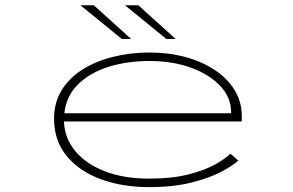

<svg xmlns="http://www.w3.org/2000/svg" viewBox="-20 -716 1140 746"><path d="M559 11Q455 11 371.5 -19.8Q288 -50.5 239 -110Q190 -169.5 190 -255Q190 -317.5 219.5 -365.5Q249 -413.5 300.8 -446Q352.5 -478.5 419.5 -495.2Q486.5 -512 561 -512Q635 -512 700 -494.5Q765 -477 814.2 -444.2Q863.5 -411.5 891.5 -366Q919.5 -320.5 919.5 -264.5Q919.5 -261 919.5 -254.5Q919.5 -248 919 -244H228.5Q231 -178.5 272.8 -128.5Q314.5 -78.5 388 -50.2Q461.5 -22 559 -22Q650.5 -22 715 -39Q779.5 -56 819 -78.8Q858.5 -101.5 875 -119L906 -92Q886 -73.5 840.8 -49.2Q795.5 -25 725 -7Q654.5 11 559 11ZM561 -479Q474.5 -479 402.2 -456.5Q330 -434 283.8 -388.8Q237.5 -343.5 230 -276H878V-280Q878 -337 835.8 -382Q793.5 -427 721.8 -453Q650 -479 561 -479ZM626.5 -564.5 465.5 -695.5H517.5L662.5 -564.5ZM453.5 -564.5 292.5 -695.5H344.5L489.5 -564.5Z"/></svg>

Font: Trispace Expanded Thin
Style: Regular
Weight: 100
Width: 7
Designer: Tyler Finck
Foundry: Etcetera Type Company
Version: Version 1.210; ttfautohint (v1.8.3)